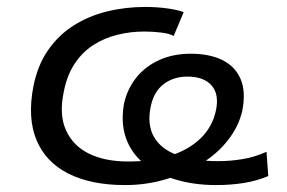

<svg xmlns="http://www.w3.org/2000/svg" viewBox="-20 -525 828 554"><path d="M341 9Q243 9 177.5 -24Q112 -57 85.5 -120.5Q59 -184 76 -274Q88 -336 118.5 -380Q149 -424 192.5 -451.5Q236 -479 289 -492Q342 -505 399 -505Q431 -505 461 -501Q491 -497 510 -490L481 -421Q470 -428 445.5 -431Q421 -434 396 -434Q356 -434 318 -424.5Q280 -415 248.5 -394.5Q217 -374 195 -340.5Q173 -307 164 -260Q150 -194 170.5 -149Q191 -104 237 -81.5Q283 -59 350 -59Q419 -59 472 -76Q525 -93 559 -126Q593 -159 603 -206Q613 -253 590.5 -278.5Q568 -304 521 -304Q481 -304 452.5 -282.5Q424 -261 415 -218Q404 -166 424 -130.5Q444 -95 491.5 -77.5Q539 -60 610 -60Q645 -60 680.5 -66Q716 -72 749 -87L754 -17Q721 -3 683.5 3Q646 9 604 9Q539 9 485 -7.5Q431 -24 394.5 -54Q358 -84 343 -128Q328 -172 338 -227Q348 -270 374 -302Q400 -334 440 -352Q480 -370 530 -370Q584 -370 621 -352Q658 -334 674 -297.5Q690 -261 679 -205Q669 -161 638.5 -121.5Q608 -82 562 -53.5Q516 -25 459.5 -8Q403 9 341 9Z"/></svg>

Font: Nunito Sans 7pt SemiExpanded
Style: Italic
Weight: 400
Width: 6
Italic angle: -9°
Designer: Vernon Adams
Foundry: Vernon Adams
Version: Version 3.101;gftools[0.9.27]